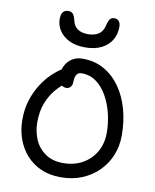

<svg xmlns="http://www.w3.org/2000/svg" viewBox="-104 -1060 928 1148"><g transform="rotate(10 360.0 -486.0)"><path d="M344.2 10Q276.4 10 223.7 -13.3Q171 -36.6 134.3 -78.1Q97.6 -119.6 78.4 -173.9Q59.2 -228.2 59.2 -290Q59.2 -356.6 77.2 -411.5Q95.2 -466.4 122.9 -508.9Q150.6 -551.4 181.1 -580.4Q211.6 -609.4 236.7 -624.6Q261.8 -639.8 273.8 -639.8Q283.8 -639.8 292 -636.7Q300.2 -633.6 308.6 -620.8Q323.6 -599.4 313.1 -582Q302.6 -564.6 281.6 -550.8Q252.4 -530.6 221.8 -495.7Q191.2 -460.8 170.5 -410Q149.8 -359.2 149.8 -290Q149.8 -233 171.2 -184.2Q192.6 -135.4 236 -105.7Q279.4 -76 344.2 -76Q408.8 -76 459.8 -103.9Q510.8 -131.8 540.4 -182.3Q570 -232.8 570 -300Q570 -357.2 556.3 -414.3Q542.6 -471.4 515.9 -519.1Q489.2 -566.8 450.5 -595.4Q411.8 -624 360.8 -624Q338.4 -624 329.4 -607.6Q320.4 -591.2 320.4 -566.4Q320.4 -544.6 309.8 -533.2Q299.2 -521.8 284 -521.8Q271.4 -521.8 259.6 -528.9Q247.8 -536 240.2 -550.5Q232.6 -565 232.6 -585.2Q232.6 -618.8 246.5 -647.1Q260.4 -675.4 287.1 -693.2Q313.8 -711 351.2 -711Q425.4 -711 482.7 -678.4Q540 -645.8 580 -588.8Q620 -531.8 640.6 -457.6Q661.2 -383.4 661.2 -300Q661.2 -234.8 638.5 -178.7Q615.8 -122.6 573.3 -80.2Q530.8 -37.8 473 -13.9Q415.2 10 344.2 10ZM351.8 -780Q295.2 -780 255.6 -799.9Q216 -819.8 195.3 -851.8Q174.6 -883.8 174.6 -920Q174.6 -951.4 186.3 -964.3Q198 -977.2 218.4 -977.2Q235.8 -977.2 245.8 -966.3Q255.8 -955.4 263 -924.2Q271 -891.6 295 -876.2Q319 -860.8 354.8 -860.8Q393 -860.8 418.1 -875.7Q443.2 -890.6 452.6 -924.8Q460.6 -958.6 469.8 -970.4Q479 -982.2 495.8 -982.2Q514.6 -982.2 524.4 -970.4Q534.2 -958.6 534.2 -934.4Q534.2 -892.2 513.9 -857.1Q493.6 -822 453.1 -801Q412.6 -780 351.8 -780Z"/></g></svg>

Font: Shantell Sans Light
Style: Regular
Weight: 300
Designer: Stephen Nixon, Anya Danilova, Shantell Martin
Foundry: Arrow Type
Version: Version 1.011;[c5ecc13dd]